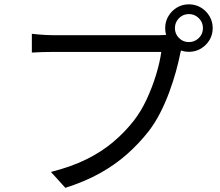

<svg xmlns="http://www.w3.org/2000/svg" viewBox="-20 -851 1040 906"><path d="M805.4 -718.2Q805.4 -690.7 824.6 -671.6Q843.8 -652.4 871.2 -652.4Q898.7 -652.4 918.2 -671.6Q937.7 -690.7 937.7 -718.2Q937.7 -745.7 918.2 -765.2Q898.7 -784.6 871.2 -784.6Q843.8 -784.6 824.6 -765.2Q805.4 -745.7 805.4 -718.2ZM759.4 -718.2Q759.4 -749.2 774.6 -774.7Q789.8 -800.3 815 -815.5Q840.3 -830.6 871.2 -830.6Q902.2 -830.6 927.8 -815.5Q953.3 -800.3 968.5 -774.7Q983.7 -749.2 983.7 -718.2Q983.7 -687.3 968.5 -662Q953.3 -636.8 927.8 -621.6Q902.2 -606.4 871.2 -606.4Q840.3 -606.4 815 -621.6Q789.8 -636.8 774.6 -662Q759.4 -687.3 759.4 -718.2ZM846.2 -651.1Q841.2 -640.6 837.8 -628.4Q834.3 -616.2 831.1 -601Q823.4 -561.7 810.3 -513.9Q797.1 -466 778.5 -415.7Q759.9 -365.4 735.7 -318.1Q711.5 -270.8 682 -232.3Q636.4 -174.1 580 -124Q523.7 -73.8 451.9 -33.8Q380 6.3 288.4 35.3L220.4 -39.6Q317.8 -64.4 389.3 -100Q460.7 -135.6 514.6 -181.3Q568.6 -227.1 610.4 -280.3Q646 -325.8 672.6 -383.4Q699.2 -441 716.9 -499.6Q734.5 -558.1 741.1 -606Q726.7 -606 687.8 -606Q648.9 -606 596.1 -606Q543.2 -606 485.4 -606Q427.6 -606 374.8 -606Q321.9 -606 283 -606Q244 -606 229.8 -606Q200.1 -606 174.9 -605.1Q149.6 -604.3 130.3 -602.9V-691.5Q144.4 -690.1 161.1 -688.4Q177.8 -686.7 196.1 -685.9Q214.4 -685 230.4 -685Q242.3 -685 273 -685Q303.7 -685 346.3 -685Q388.9 -685 437.3 -685Q485.6 -685 533.4 -685Q581.3 -685 622.8 -685Q664.3 -685 693.4 -685Q722.4 -685 731.8 -685Q743.3 -685 757.4 -685.9Q771.5 -686.7 785.3 -690.3Z"/></svg>

Font: Noto Sans HK Thin
Style: Regular
Weight: 100
Designer: Ryoko NISHIZUKA 西塚涼子 (kana, bopomofo & ideographs); Paul D. Hunt (Latin, Greek & Cyrillic); Sandoll Communications 산돌커뮤니
Foundry: Adobe
Version: Version 2.004-H2;hotconv 1.0.118;makeotfexe 2.5.65603